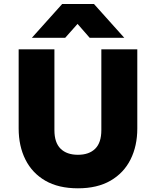

<svg xmlns="http://www.w3.org/2000/svg" viewBox="-20 -954 802 988"><path d="M381 15Q281 15 213.2 -24.2Q145.5 -63.5 110.8 -133Q76 -202.5 76 -293V-700H260V-284.5Q260 -220 291.8 -188.8Q323.5 -157.5 381 -157.5Q438.5 -157.5 470 -188.8Q501.5 -220 501.5 -284.5V-700H686.5V-293Q686.5 -203 651.8 -133.5Q617 -64 549 -24.5Q481 15 381 15ZM144 -759.5 300 -933.5H463.5L619.5 -759.5H441.5L379 -831L315.5 -759.5Z"/></svg>

Font: Geologica Roman ExtraBold
Style: Regular
Weight: 800
Designer: Sindre Bremnes, Frode Helland
Foundry: Monokrom Skriftforlag AS
Version: Version 1.010;gftools[0.9.28]